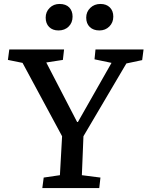

<svg xmlns="http://www.w3.org/2000/svg" viewBox="-20 -951 746 971"><path d="M370 -334H374L544 -633L458 -651L463 -701H706L699 -647L619 -630L402 -262L394 -65L488 -53L482 0H194L201 -53L283 -65L294 -262L94 -633L20 -648L27 -701H304L298 -648L214 -635ZM211 -862Q211 -891 231 -911Q251 -931 281 -931Q313 -931 330 -913.5Q347 -896 347 -867Q347 -836 327 -816.5Q307 -797 276 -797Q246 -797 228.5 -814.5Q211 -832 211 -862ZM416 -862Q416 -891 436.5 -911Q457 -931 488 -931Q518 -931 535.5 -913.5Q553 -896 553 -867Q553 -837 533 -817Q513 -797 483 -797Q452 -797 434 -814.5Q416 -832 416 -862Z"/></svg>

Font: Literata Medium
Style: Italic
Weight: 500
Italic angle: -2°
Designer: Latin by Veronika Burian and Jose Scaglione. Greek by Irene Vlachou. Cyrillic by Vera Evstafieva
Foundry: TypeTogether
Version: Version 3.103;gftools[0.9.29]